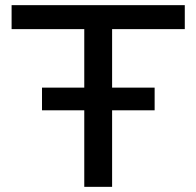

<svg xmlns="http://www.w3.org/2000/svg" viewBox="-20 -725 762 745"><path d="M307 0V-612H25V-705H697V-612H415V0ZM143 -297V-385H580V-297Z"/></svg>

Font: Nunito Sans 7pt SemiExpanded Medium
Style: Regular
Weight: 500
Width: 6
Designer: Vernon Adams
Foundry: Vernon Adams
Version: Version 3.101;gftools[0.9.27]